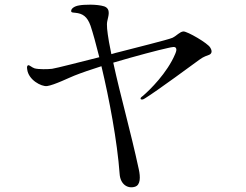

<svg xmlns="http://www.w3.org/2000/svg" viewBox="-20 -765 1040 812"><path d="M409 -485C442 -347 476 -167 486 -29C489 14 519 34 550 25C575 18 574 -17 567 -49C531 -216 490 -357 459 -500C554 -528 652 -554 690 -562C708 -566 720 -569 724 -562C727 -557 727 -551 721 -537C687 -456 613 -384 585 -360C577 -354 573 -351 575 -346C577 -343 585 -343 593 -349C642 -379 802 -497 824 -513C843 -527 855 -529 864 -533C872 -536 881 -545 869 -564C858 -583 773 -632 756 -632C740 -631 728 -614 709 -605C691 -597 545 -561 484 -545C475 -543 464 -540 451 -536C448 -553 444 -570 441 -587C433 -635 430 -660 434 -677C437 -694 451 -727 421 -738C390 -748 333 -746 314 -742C295 -739 281 -729 281 -719C280 -711 291 -712 298 -711C330 -708 349 -695 363 -656C373 -626 386 -579 400 -523C320 -503 220 -477 200 -474C182 -472 144 -471 126 -476C114 -480 104 -491 99 -489C95 -488 93 -482 95 -472C100 -427 155 -398 179 -401C209 -405 278 -439 294 -445C324 -457 365 -471 409 -485Z"/></svg>

Font: Shippori Mincho
Style: Regular
Weight: 400
Designer: Bonji Tadano  Ryoko NISHIZUKA  (kana & ideographs); Frank Grießhammer (Latin, Greek & Cyrillic); Wenlong ZHANG  (bopomof
Foundry: Adobe Systems Incorporated
Version: Version 1.003;PS 1.001;hotconv 16.6.54;makeotf.lib2.5.65590